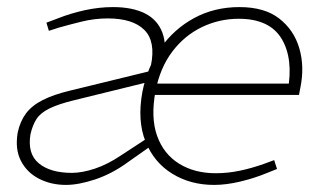

<svg xmlns="http://www.w3.org/2000/svg" viewBox="-20 -516 913 542"><path d="M166 6Q124 6 90 -11.5Q56 -29 39 -62Q22 -95 30 -142Q37 -174 53.5 -196Q70 -218 100.5 -233.5Q131 -249 177 -260L427 -321L421 -290L189 -233Q144 -222 119 -209.5Q94 -197 83 -180Q72 -163 66 -137Q57 -82 89.5 -55Q122 -28 183 -28Q212 -28 248 -40Q284 -52 321 -77L396 -126L409 -106L338 -56Q295 -25 248.5 -9.5Q202 6 166 6ZM404 -321 406 -331Q420 -399 387.5 -431.5Q355 -464 284 -464Q247 -464 210.5 -455Q174 -446 146 -438L118 -429L111 -452L143 -464Q178 -478 218.5 -487Q259 -496 299 -496Q354 -496 389.5 -478Q425 -460 438.5 -423.5Q452 -387 441 -331L440 -325ZM584 6Q518 6 466.5 -25.5Q415 -57 391 -116Q367 -175 382 -257Q396 -327 433.5 -380.5Q471 -434 528 -465Q585 -496 656 -496Q727 -496 768.5 -463.5Q810 -431 825 -379.5Q840 -328 828 -269L824 -248H393L398 -280H817L792 -258Q809 -350 775 -406.5Q741 -463 654 -463Q599 -463 550 -439.5Q501 -416 466.5 -370.5Q432 -325 419 -259Q405 -184 423.5 -132.5Q442 -81 485.5 -54Q529 -27 589 -27Q623 -27 656.5 -34Q690 -41 724 -53L754 -64L762 -39L732 -27Q698 -13 658.5 -3.5Q619 6 584 6Z"/></svg>

Font: REM Medium Thin
Style: Italic
Weight: 250
Italic angle: -11°
Version: Version 1.005;gftools[0.9.28]